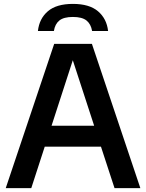

<svg xmlns="http://www.w3.org/2000/svg" viewBox="-20 -965 750 985"><path d="M9.5 0 258 -740H451.5L700 0H567.5L498 -212.5H209.5L140.5 0ZM244.5 -320H463L353.5 -656ZM174.5 -806Q181.5 -869.5 225.5 -907.2Q269.5 -945 354 -945Q438.5 -945 483 -907Q527.5 -869 534.5 -806H452.5Q446.5 -841.5 423.8 -859.8Q401 -878 354 -878Q307 -878 284.5 -859.8Q262 -841.5 256.5 -806Z"/></svg>

Font: Encode Sans SmBold
Style: Regular
Weight: 600
Designer: Multiple Designers
Foundry: Impallari Type
Version: Version 3.002; ttfautohint (v1.8.3) -l 8 -r 50 -G 200 -x 14 